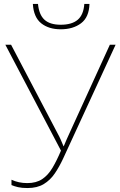

<svg xmlns="http://www.w3.org/2000/svg" viewBox="-20 -940 606 970"><path d="M432 -920Q430 -853 389.5 -822.5Q349 -792 287 -792Q226 -792 188 -822.5Q150 -853 146 -920H172Q177 -866 204.5 -840.5Q232 -815 287 -815Q343 -815 372.5 -840Q402 -865 406 -920ZM299 -139Q280 -98 257 -64Q234 -30 201 -10Q168 10 119 10Q90 10 71 5.5Q52 1 38 -5V-32Q74 -15 118 -15Q163 -15 193 -35Q223 -55 245 -92Q267 -129 288 -179L7 -714H36L270 -268Q281 -248 287 -234Q293 -220 301 -201H302Q309 -218 316 -234Q323 -250 330 -265L535 -714H564Z"/></svg>

Font: Noto Sans Thin
Style: Regular
Weight: 100
Designer: Monotype Design Team
Foundry: Monotype Imaging Inc.
Version: Version 2.007